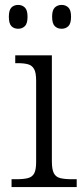

<svg xmlns="http://www.w3.org/2000/svg" viewBox="-20 -761 342 781"><path d="M27 0V-32H47Q76 -32 93.5 -36.5Q111 -41 119 -55.5Q127 -70 127 -102V-433Q127 -466 118.5 -480.5Q110 -495 94 -499.5Q78 -504 52 -504H42V-536H191V-105Q191 -72 199 -56.5Q207 -41 225 -36.5Q243 -32 272 -32H292V0ZM231 -644Q214 -644 203 -654.5Q192 -665 192 -693Q192 -720 203 -730.5Q214 -741 231 -741Q247 -741 258 -730.5Q269 -720 269 -693Q269 -665 258 -654.5Q247 -644 231 -644ZM54 -644Q37 -644 26.5 -654.5Q16 -665 16 -693Q16 -720 26.5 -730.5Q37 -741 54 -741Q70 -741 81 -730.5Q92 -720 92 -693Q92 -665 81 -654.5Q70 -644 54 -644Z"/></svg>

Font: Noto Serif Hebrew Light
Style: Regular
Weight: 300
Version: Version 2.003